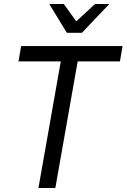

<svg xmlns="http://www.w3.org/2000/svg" viewBox="-20 -934 629 954"><path d="M366 -629H576L589 -705H85L72 -629H282L171 0H255ZM452 -914 359 -828 297 -914H225L312 -771H387L523 -914Z"/></svg>

Font: Geom Light
Style: Italic
Weight: 300
Italic angle: -10°
Version: Version 1.102